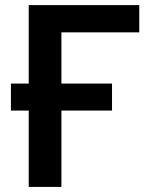

<svg xmlns="http://www.w3.org/2000/svg" viewBox="-20 -734 588 754"><path d="M92.8 -713.9V-405.8H22.9V-299.8H92.8V0H221.2V-299.8H419.9V-405.8H221.2V-606.9H526.9V-713.9Z"/></svg>

Font: Noto Reveo Sans
Style: Regular
Weight: 600
Designer: Monotype Design Team
Foundry: Monotype Imaging Inc.
Version: Version 2.007